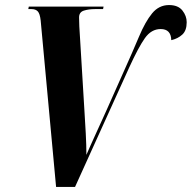

<svg xmlns="http://www.w3.org/2000/svg" viewBox="-20 -740 759 760"><path d="M141 -659Q138 -686 129.5 -695Q121 -704 105 -704H92L94 -714H390L388 -704H356Q331 -704 312 -698Q293 -692 293 -671Q293 -663 293.5 -652.5Q294 -642 294 -635L314 -305Q317 -258 319.5 -211.5Q322 -165 322 -127Q327 -139 338 -163.5Q349 -188 362 -216.5Q375 -245 385.5 -268Q396 -291 400 -300L469 -455Q505 -535 530 -594.5Q555 -654 582 -687Q609 -720 649 -720Q685 -720 702 -698.5Q719 -677 719 -652Q719 -619 701.5 -603Q684 -587 658 -581Q657 -625 616 -625Q579 -625 553.5 -589Q528 -553 491 -472L277 0H202Z"/></svg>

Font: Noto Serif Display ExtraCondensed ExtraBold
Style: Italic
Weight: 800
Width: 2
Italic angle: -12°
Designer: Monotype Design Team
Foundry: Monotype Imaging Inc.
Version: Version 2.009